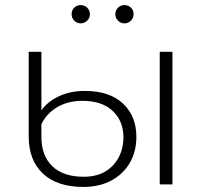

<svg xmlns="http://www.w3.org/2000/svg" viewBox="-20 -726 807 756"><path d="M93 -189V-522H143V-291Q166 -325 211 -346.5Q256 -368 315 -368Q411 -368 464 -318.5Q517 -269 517 -187Q517 -130 491.5 -85.5Q466 -41 419 -15.5Q372 10 308 10Q205 10 149 -42.5Q93 -95 93 -189ZM609 -522H659V0H609ZM466 -186Q466 -249 424 -289Q382 -329 304 -329Q248 -329 206 -304.5Q164 -280 143 -237V-187Q143 -113 186 -71.5Q229 -30 310 -30Q383 -30 424.5 -74.5Q466 -119 466 -186ZM262 -670Q262 -686 272.5 -696Q283 -706 298 -706Q313 -706 323.5 -695.5Q334 -685 334 -670Q334 -655 323 -644.5Q312 -634 298 -634Q283 -634 272.5 -644.5Q262 -655 262 -670ZM434 -670Q434 -685 444.5 -695.5Q455 -706 470 -706Q485 -706 495.5 -696Q506 -686 506 -670Q506 -655 495.5 -644.5Q485 -634 470 -634Q456 -634 445 -644.5Q434 -655 434 -670Z"/></svg>

Font: Montserrat Alternates Light
Style: Regular
Weight: 300
Designer: Julieta Ulanovsky
Foundry: Julieta Ulanovsky
Version: Version 7.200